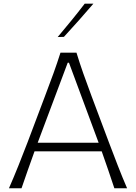

<svg xmlns="http://www.w3.org/2000/svg" viewBox="-20 -1017 735 1037"><path d="M28.3 0H96.2Q112.8 -48.3 130.6 -99.1Q148.4 -149.9 166.5 -199.7H529.3Q546.9 -150.9 564.2 -99.6Q581.5 -48.3 597.7 0H666.5Q641.1 -58.6 616.2 -122.8Q591.3 -187 568.4 -247.6L474.1 -499Q448.7 -567.4 429.4 -621.8Q410.2 -676.3 393.1 -732.4H306.6Q289.1 -677.2 269.3 -622.3Q249.5 -567.4 223.6 -499.5L128.9 -248.5Q106.4 -189.5 80.3 -124.3Q54.2 -59.1 28.3 0ZM512.7 -246.1H183.6L345.7 -678.2H352.5ZM291.5 -816.9 325.2 -817.9Q366.2 -862.8 406 -907.2Q445.8 -951.7 484.4 -997.1H437.5Q402.8 -951.7 366 -906.7Q329.1 -861.8 291.5 -816.9Z"/></svg>

Font: Pinar FD VF
Style: Regular
Weight: 300
Designer: Amin Abedi
Version: Version 2.000